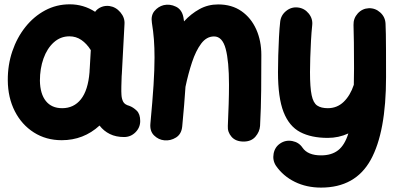

<svg xmlns="http://www.w3.org/2000/svg" viewBox="-20 -583 1843 890"><path d="M555.2 52.2Q517.6 52.2 489.3 38.3Q460.9 24.4 441.4 -1Q367.2 66.9 266.1 66.9Q193.4 66.9 137 31Q80.6 -4.9 48.6 -67.6Q16.6 -130.4 16.1 -210.9Q15.6 -281.7 37.1 -345.2Q58.6 -408.7 97.7 -457.8Q136.7 -506.8 189.2 -534.9Q241.7 -563 303.2 -563Q367.2 -563 420.9 -528.3Q431.6 -543 449.2 -550.3Q466.8 -557.6 486.8 -555.2Q517.1 -550.8 538.1 -525.9Q559.1 -501 557.1 -471.7L544.9 -243.2Q544.4 -235.8 543.9 -228.5Q543 -207.5 542.5 -181.9Q542 -156.2 543 -143.6Q543.9 -125.5 550.8 -111.8Q557.6 -98.1 579.6 -92.3Q597.2 -85.9 613.5 -70.3Q629.9 -54.7 629.9 -22Q629.9 8.3 607.9 30.3Q585.9 52.2 555.2 52.2ZM268.1 -81.5Q322.3 -81.5 355.2 -123Q388.2 -164.6 395 -248.5Q395 -254.9 395.5 -260.3Q395.5 -263.2 396 -266.1L400.9 -350.6Q381.8 -380.9 357.2 -397.7Q332.5 -414.6 301.8 -414.6Q260.3 -414.6 229.2 -386.5Q198.2 -358.4 181.6 -311.8Q165 -265.1 165 -209Q166 -147.9 192.6 -114.7Q219.2 -81.5 268.1 -81.5Z M677.2 -10.7Q687 -115.2 691.7 -188.2Q696.3 -261.2 696.3 -315.9Q696.3 -362.3 693.4 -400.6Q690.4 -439 684.1 -477.5Q678.7 -511.2 696 -532Q713.4 -552.7 738.3 -559.1Q767.1 -565.9 795.7 -552Q824.2 -538.1 830.6 -500.5Q832 -492.2 833 -483.9Q865.2 -519 904.8 -540.8Q944.3 -562.5 991.2 -562.5Q1054.7 -562.5 1099.4 -531.2Q1144 -500 1167.7 -447Q1191.4 -394 1191.4 -328.1Q1191.4 -249.5 1190.7 -165.8Q1189.9 -82 1185.5 0.5Q1183.6 27.8 1164.1 50.5Q1144.5 73.2 1109.4 73.2Q1072.8 73.2 1053.5 51.3Q1034.2 29.3 1036.1 1Q1038.6 -53.2 1040 -100.6Q1041.5 -147.9 1041.5 -189.9Q1041.5 -299.3 1026.1 -356.7Q1010.7 -414.1 972.2 -414.1Q937.5 -414.1 912.6 -380.9Q887.7 -347.7 870.1 -294.4Q852.5 -241.2 839.8 -180.7Q837.4 -141.1 833.5 -95.7Q829.6 -50.3 824.7 2.9Q821.3 38.6 795.9 54.4Q770.5 70.3 741.7 67.4Q714.8 64.9 694.3 44.9Q673.8 24.9 677.2 -10.7Z M1360.8 -548.3Q1391.1 -544.9 1410.9 -520.5Q1430.7 -496.1 1427.2 -465.8Q1423.8 -434.6 1421.6 -394.5Q1419.4 -354.5 1418.2 -315.4Q1417 -276.4 1417 -248.5Q1417 -177.7 1424.6 -141.8Q1432.1 -106 1450.2 -93.8Q1468.3 -81.5 1499.5 -81.5Q1542.5 -81.5 1573 -110.8Q1603.5 -140.1 1620.1 -189.9Q1621.1 -224.6 1621.1 -266.6Q1621.1 -335 1620.4 -386.5Q1619.6 -438 1618.7 -467.3Q1617.7 -498 1638.4 -520.8Q1659.2 -543.5 1689.5 -544.9Q1719.7 -545.9 1742.7 -525.1Q1765.6 -504.4 1767.1 -473.6Q1768.1 -453.6 1768.6 -424.8Q1769 -396 1769.3 -348.6Q1769.5 -301.3 1769.5 -225.6Q1769.5 28.8 1698.5 157.7Q1627.4 286.6 1468.3 286.6Q1400.9 286.6 1346.7 260Q1292.5 233.4 1259.3 185.5Q1242.7 160.2 1248.3 129.4Q1253.9 98.6 1278.8 82Q1304.2 64.9 1335 70.8Q1365.7 76.7 1382.3 101.6Q1406.7 137.2 1468.3 137.2Q1517.1 137.2 1547.6 113.3Q1578.1 89.4 1594.7 35.6Q1549.8 56.2 1499.5 56.2Q1422.9 56.2 1371.6 29.3Q1320.3 2.4 1294.4 -63.7Q1268.6 -129.9 1268.6 -248.5Q1268.6 -283.2 1269.8 -326.2Q1271 -369.1 1273.2 -410.9Q1275.4 -452.6 1278.8 -482.4Q1282.2 -512.7 1306.4 -532.2Q1330.6 -551.8 1360.8 -548.3Z"/></svg>

Font: Mikhak ExtraBold
Style: Regular
Weight: 800
Designer: Amin Abedi
Version: Version 3.3